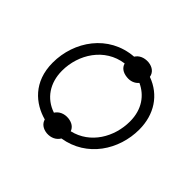

<svg xmlns="http://www.w3.org/2000/svg" viewBox="-142 -721 921 921"><g transform="rotate(45 318.5 -260.0)"><path d="M359 -429C385 -426 407 -435 421 -452C478 -426 520 -372 520 -289C520 -184 460 -80 352 -55C345 -75 327 -88 300 -91C270 -94 245 -82 232 -61C160 -85 117 -148 117 -231C117 -342 186 -452 305 -468C311 -446 330 -432 359 -429ZM278 33C308 35 332 23 345 1C494 -23 579 -156 579 -293C579 -395 527 -475 436 -508C432 -533 412 -550 381 -553C351 -555 327 -544 314 -523C153 -511 58 -371 58 -227C58 -96 140 -30 224 -7C230 15 249 30 278 33Z"/></g></svg>

Font: Fixel Display 20240404 Light
Style: Italic
Weight: 300
Italic angle: -10°
Designer: AlfaBravo + MacPaw
Foundry: Kyrylo Tkachov, Marchela Mozhyna, Serhii Makarenko, Maria Weinstein, Zakhar Kryvoshyya
Version: Version 1.211;Glyphs 3.2 (3225)